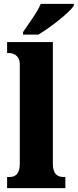

<svg xmlns="http://www.w3.org/2000/svg" viewBox="-20 -979 404 999"><path d="M100 -812V-799H180C242 -836 342 -914 364 -949V-959H192C174 -914 126 -852 100 -812ZM17 0H320V-58H311C279 -58 255 -73 255 -128V-760H17V-703H28C41 -703 83 -696 83 -644V-128C83 -73 60 -58 28 -58H17Z"/></svg>

Font: Noto Serif Tamil Condensed Black
Style: Regular
Weight: 900
Width: 3
Designer: Indian Type Foundry, Tom Grace, and the Monotype Design Team
Foundry: Monotype Imaging Inc.
Version: Version 2.004